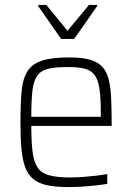

<svg xmlns="http://www.w3.org/2000/svg" viewBox="-20 -751 535 779"><path d="M258 8Q206 8 171 0.5Q136 -7 114.5 -25Q93 -43 82 -73Q71 -103 67 -147.5Q63 -192 63 -254Q63 -329 67.5 -379.5Q72 -430 90.5 -460.5Q109 -491 149 -504.5Q189 -518 259 -518Q309 -518 340.5 -510Q372 -502 391 -484Q410 -466 419 -436Q428 -406 430.5 -361Q433 -316 433 -256V-240H107Q107 -177 112 -136Q117 -95 132 -72Q147 -49 179 -40Q211 -31 266 -31Q289 -31 316 -33Q343 -35 369 -38Q395 -41 415 -45V-5Q398 -2 371.5 1Q345 4 316 6Q287 8 258 8ZM389 -258V-296Q389 -357 383 -394Q377 -431 362 -449Q347 -467 321 -473Q295 -479 256 -479Q206 -479 176 -472Q146 -465 131 -443.5Q116 -422 111.5 -382.5Q107 -343 107 -277H408ZM228 -593 135 -726V-731H168L254 -626L341 -731H374V-726L281 -593Z"/></svg>

Font: Saira SemiCondensed ExtraLight
Style: Regular
Weight: 250
Width: 4
Designer: Hector Gatti with collaboration of the Omnibus-Type team
Foundry: Omnibus-Type
Version: Version 1.101